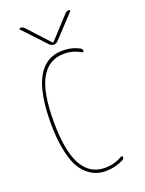

<svg xmlns="http://www.w3.org/2000/svg" viewBox="-175 -1032 849 1124"><g transform="rotate(-20 250.0 -470.0)"><path d="M224.6 -800.8 93.8 -940.4Q91.8 -943.4 93.3 -946.8Q94.7 -950.2 98.6 -950.2Q111.3 -950.2 122.1 -940.4L248 -803.7H250H252L377.9 -940.4Q387.7 -950.2 401.4 -950.2Q405.3 -950.2 407.2 -946.8Q409.2 -943.4 406.2 -940.4L275.4 -800.8Q264.6 -790 250 -790Q235.4 -790 224.6 -800.8ZM285.2 9.8Q253.9 9.8 226.6 1Q199.2 -7.8 169.9 -32.7Q140.6 -57.6 120.6 -98.1Q100.6 -138.7 87.9 -207.5Q75.2 -276.4 75.2 -365.2Q75.2 -740.2 285.2 -740.2Q343.8 -740.2 390.6 -713.9Q399.4 -710 400.4 -697.3Q400.4 -693.4 396.5 -691.4Q392.6 -689.5 389.6 -691.4Q339.8 -720.7 285.2 -719.7Q192.4 -719.7 143.6 -636.2Q94.7 -552.7 94.7 -365.2Q94.7 -9.8 285.2 -9.8Q343.8 -9.8 394.5 -39.1Q397.5 -41 401.4 -39.6Q405.3 -38.1 405.3 -34.2Q405.3 -22.5 394.5 -16.6Q341.8 9.8 285.2 9.8Z"/></g></svg>

Font: Rounded-X Mgen+ 2m thin
Style: Regular
Weight: 100
Designer: [Source Han Sans]
Ryoko NISHIZUKA  (kana & ideographs); Paul D. Hunt (Latin, Greek & Cyrillic); Wenlong ZHANG  (bopomofo
Version: Version 1.059.20150602